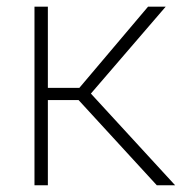

<svg xmlns="http://www.w3.org/2000/svg" viewBox="-20 -548 545 568"><path d="M121.6 -528.3V0H82V-528.3ZM470.2 -528.3 232.4 -252H106.9L105.5 -288.1H214.8L418 -528.3ZM443.8 0 208.5 -256.3 232.4 -289.1 498 0Z"/></svg>

Font: Roboto ExtraLight
Style: Regular
Weight: 250
Designer: Christian Robertson
Foundry: Google
Version: Version 3.009; 2024